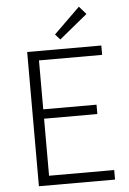

<svg xmlns="http://www.w3.org/2000/svg" viewBox="-62 -993 696 1038"><g transform="rotate(-5 286.0 -474.0)"><path d="M106.4 0V-728.5H508.8V-677.7H166V-412.1H455.1V-361.3H166V-51.8H519.5V0ZM291 -780.3 264.6 -809.6 406.2 -948.2 443.4 -905.3Z"/></g></svg>

Font: Taipei Sans TC Beta Light
Style: Regular
Weight: 300
Designer: JT Foundry
Foundry: JT Foundry
Version: Version 1.000